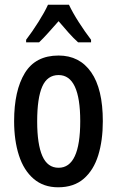

<svg xmlns="http://www.w3.org/2000/svg" viewBox="-20 -786 498 816"><path d="M417 -271Q417 -189 397.5 -126Q378 -63 336 -26.5Q294 10 227 10Q165 10 123 -26Q81 -62 60.5 -125.5Q40 -189 40 -271Q40 -401 85.5 -475.5Q131 -550 229 -550Q318 -550 367.5 -479Q417 -408 417 -271ZM138 -270Q138 -173 160 -123Q182 -73 229 -73Q321 -73 321 -271Q321 -467 229 -467Q181 -467 159.5 -418Q138 -369 138 -270ZM273 -766Q289 -732 315 -691.5Q341 -651 367 -617V-606H312Q292 -624 271.5 -647Q251 -670 229 -696Q206 -670 184.5 -646Q163 -622 146 -606H91V-617Q117 -651 143.5 -693Q170 -735 184 -766Z"/></svg>

Font: Noto Sans Thai Looped ExtraCondensed Medium
Style: Regular
Weight: 500
Width: 2
Designer: Sasikarn Vongin, Ben Mitchell
Foundry: The Fontpad Ltd
Version: Version 1.001; ttfautohint (v1.8.4.7-5d5b)